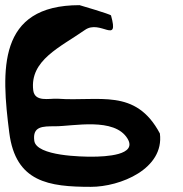

<svg xmlns="http://www.w3.org/2000/svg" viewBox="-20 -734 710 745"><path d="M474.9 -196C513.6 -132 391.1 -126 334.9 -126C304 -126 120.7 -127.4 113 -188C105.8 -244.2 144.8 -244 193.8 -244C263.8 -244 424.2 -280 474.9 -196ZM288.7 -714C-31.2 -714 -14.9 -460.5 16 -219C40.5 -27 169.6 -9 332.8 -9C446.1 -9 618 -78.4 600.4 -216C505.9 -393.7 363.8 -339 203.1 -351C171.7 -352.7 114.6 -336.5 108.9 -384C95.2 -500.6 214 -550.9 309.9 -618C369.6 -659.7 443.2 -558.1 410.8 -674C409.4 -678.8 288.7 -714 288.7 -714Z"/></svg>

Font: Rocketfuel
Style: Regular
Weight: 400
Designer: Mew Too
Foundry: Cannot Into Space Fonts.
Version: Version 0.27